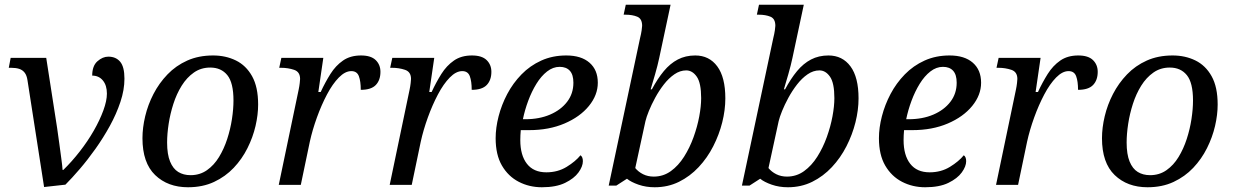

<svg xmlns="http://www.w3.org/2000/svg" viewBox="-20 -780 5200 810"><path d="M96 -441Q93 -462 84 -473.5Q75 -485 61 -489.5Q47 -494 27 -494H17L25 -536H175L221 -240Q226 -207 230.5 -172Q235 -137 239 -108.5Q243 -80 244 -63H247Q283 -98 316.5 -141Q350 -184 375.5 -228.5Q401 -273 416 -314Q431 -355 431 -385Q431 -420 414 -440.5Q397 -461 369 -461Q369 -502 391 -521.5Q413 -541 437 -541Q469 -541 487 -519.5Q505 -498 505 -448Q505 -401 488 -350Q471 -299 443.5 -249Q416 -199 383 -152.5Q350 -106 316.5 -67Q283 -28 256 -1L166 9Z M773 10Q688 10 634.5 -41.5Q581 -93 581 -197Q581 -241 592.5 -289.5Q604 -338 627.5 -383.5Q651 -429 686.5 -466Q722 -503 770 -524.5Q818 -546 879 -546Q932 -546 975 -525Q1018 -504 1043.5 -458.5Q1069 -413 1069 -339Q1069 -296 1058 -248.5Q1047 -201 1024 -155Q1001 -109 966 -72Q931 -35 883 -12.5Q835 10 773 10ZM784 -41Q823 -41 853 -62Q883 -83 904 -117.5Q925 -152 938.5 -193.5Q952 -235 958.5 -277.5Q965 -320 965 -356Q965 -431 939 -463Q913 -495 867 -495Q828 -495 798 -474Q768 -453 746.5 -418.5Q725 -384 711.5 -342Q698 -300 691.5 -257.5Q685 -215 685 -179Q685 -129 697.5 -98.5Q710 -68 732 -54.5Q754 -41 784 -41Z M1240 -402Q1243 -416 1244.5 -429.5Q1246 -443 1246 -447Q1246 -477 1220.5 -485.5Q1195 -494 1166 -494H1158L1167 -536H1344L1323 -392H1333Q1352 -433 1374 -468Q1396 -503 1427 -524.5Q1458 -546 1503 -546Q1545 -546 1565 -526.5Q1585 -507 1585 -477Q1585 -442 1565.5 -421.5Q1546 -401 1502 -401Q1502 -437 1494 -458.5Q1486 -480 1462 -480Q1436 -480 1409.5 -453Q1383 -426 1359.5 -381.5Q1336 -337 1317 -284.5Q1298 -232 1287 -182L1249 0H1156Z M1708 -402Q1711 -416 1712.5 -429.5Q1714 -443 1714 -447Q1714 -477 1688.5 -485.5Q1663 -494 1634 -494H1626L1635 -536H1812L1791 -392H1801Q1820 -433 1842 -468Q1864 -503 1895 -524.5Q1926 -546 1971 -546Q2013 -546 2033 -526.5Q2053 -507 2053 -477Q2053 -442 2033.5 -421.5Q2014 -401 1970 -401Q1970 -437 1962 -458.5Q1954 -480 1930 -480Q1904 -480 1877.5 -453Q1851 -426 1827.5 -381.5Q1804 -337 1785 -284.5Q1766 -232 1755 -182L1717 0H1624Z M2266 10Q2213 10 2168.5 -13Q2124 -36 2097.5 -81.5Q2071 -127 2071 -197Q2071 -241 2083.5 -289.5Q2096 -338 2120 -383.5Q2144 -429 2180 -466Q2216 -503 2263.5 -524.5Q2311 -546 2369 -546Q2432 -546 2467 -515.5Q2502 -485 2502 -431Q2502 -379 2464.5 -333Q2427 -287 2361.5 -259Q2296 -231 2212 -231H2177Q2176 -220 2175.5 -209.5Q2175 -199 2175 -189Q2175 -125 2203 -89Q2231 -53 2285 -53Q2333 -53 2370.5 -76Q2408 -99 2429 -125Q2439 -118 2439 -100Q2439 -78 2420.5 -52.5Q2402 -27 2364 -8.5Q2326 10 2266 10ZM2196 -277Q2255 -277 2300.5 -296.5Q2346 -316 2372.5 -350.5Q2399 -385 2399 -431Q2399 -465 2384 -481.5Q2369 -498 2341 -498Q2313 -498 2288 -478.5Q2263 -459 2243 -426.5Q2223 -394 2208.5 -355Q2194 -316 2186 -277Z M2742 10Q2705 10 2673.5 -1Q2642 -12 2625 -26L2580 3H2548L2680 -618Q2685 -638 2687 -652.5Q2689 -667 2689 -671Q2689 -701 2668.5 -709.5Q2648 -718 2619 -718H2611L2620 -760H2809L2761 -535Q2758 -521 2753.5 -503Q2749 -485 2743.5 -466Q2738 -447 2733 -430.5Q2728 -414 2725 -403H2730Q2754 -448 2780.5 -480Q2807 -512 2839.5 -529Q2872 -546 2913 -546Q2972 -546 3006 -500Q3040 -454 3040 -365Q3040 -316 3027 -264Q3014 -212 2989 -163Q2964 -114 2927.5 -75Q2891 -36 2844.5 -13Q2798 10 2742 10ZM2738 -35Q2778 -35 2810 -58Q2842 -81 2866 -119Q2890 -157 2906 -201.5Q2922 -246 2930 -289Q2938 -332 2938 -366Q2938 -430 2919.5 -456.5Q2901 -483 2875 -483Q2849 -483 2825 -466.5Q2801 -450 2780.5 -423.5Q2760 -397 2744 -367.5Q2728 -338 2717.5 -312Q2707 -286 2703 -269L2660 -71Q2673 -55 2693 -45Q2713 -35 2738 -35Z M3304 10Q3267 10 3235.5 -1Q3204 -12 3187 -26L3142 3H3110L3242 -618Q3247 -638 3249 -652.5Q3251 -667 3251 -671Q3251 -701 3230.5 -709.5Q3210 -718 3181 -718H3173L3182 -760H3371L3323 -535Q3320 -521 3315.5 -503Q3311 -485 3305.5 -466Q3300 -447 3295 -430.5Q3290 -414 3287 -403H3292Q3316 -448 3342.5 -480Q3369 -512 3401.5 -529Q3434 -546 3475 -546Q3534 -546 3568 -500Q3602 -454 3602 -365Q3602 -316 3589 -264Q3576 -212 3551 -163Q3526 -114 3489.5 -75Q3453 -36 3406.5 -13Q3360 10 3304 10ZM3300 -35Q3340 -35 3372 -58Q3404 -81 3428 -119Q3452 -157 3468 -201.5Q3484 -246 3492 -289Q3500 -332 3500 -366Q3500 -430 3481.5 -456.5Q3463 -483 3437 -483Q3411 -483 3387 -466.5Q3363 -450 3342.5 -423.5Q3322 -397 3306 -367.5Q3290 -338 3279.5 -312Q3269 -286 3265 -269L3222 -71Q3235 -55 3255 -45Q3275 -35 3300 -35Z M3883 10Q3830 10 3785.5 -13Q3741 -36 3714.5 -81.5Q3688 -127 3688 -197Q3688 -241 3700.5 -289.5Q3713 -338 3737 -383.5Q3761 -429 3797 -466Q3833 -503 3880.5 -524.5Q3928 -546 3986 -546Q4049 -546 4084 -515.5Q4119 -485 4119 -431Q4119 -379 4081.5 -333Q4044 -287 3978.5 -259Q3913 -231 3829 -231H3794Q3793 -220 3792.5 -209.5Q3792 -199 3792 -189Q3792 -125 3820 -89Q3848 -53 3902 -53Q3950 -53 3987.5 -76Q4025 -99 4046 -125Q4056 -118 4056 -100Q4056 -78 4037.5 -52.5Q4019 -27 3981 -8.5Q3943 10 3883 10ZM3813 -277Q3872 -277 3917.5 -296.5Q3963 -316 3989.5 -350.5Q4016 -385 4016 -431Q4016 -465 4001 -481.5Q3986 -498 3958 -498Q3930 -498 3905 -478.5Q3880 -459 3860 -426.5Q3840 -394 3825.5 -355Q3811 -316 3803 -277Z M4266 -402Q4269 -416 4270.5 -429.5Q4272 -443 4272 -447Q4272 -477 4246.5 -485.5Q4221 -494 4192 -494H4184L4193 -536H4370L4349 -392H4359Q4378 -433 4400 -468Q4422 -503 4453 -524.5Q4484 -546 4529 -546Q4571 -546 4591 -526.5Q4611 -507 4611 -477Q4611 -442 4591.5 -421.5Q4572 -401 4528 -401Q4528 -437 4520 -458.5Q4512 -480 4488 -480Q4462 -480 4435.5 -453Q4409 -426 4385.5 -381.5Q4362 -337 4343 -284.5Q4324 -232 4313 -182L4275 0H4182Z M4821 10Q4736 10 4682.5 -41.5Q4629 -93 4629 -197Q4629 -241 4640.5 -289.5Q4652 -338 4675.5 -383.5Q4699 -429 4734.5 -466Q4770 -503 4818 -524.5Q4866 -546 4927 -546Q4980 -546 5023 -525Q5066 -504 5091.5 -458.5Q5117 -413 5117 -339Q5117 -296 5106 -248.5Q5095 -201 5072 -155Q5049 -109 5014 -72Q4979 -35 4931 -12.5Q4883 10 4821 10ZM4832 -41Q4871 -41 4901 -62Q4931 -83 4952 -117.5Q4973 -152 4986.5 -193.5Q5000 -235 5006.5 -277.5Q5013 -320 5013 -356Q5013 -431 4987 -463Q4961 -495 4915 -495Q4876 -495 4846 -474Q4816 -453 4794.5 -418.5Q4773 -384 4759.5 -342Q4746 -300 4739.5 -257.5Q4733 -215 4733 -179Q4733 -129 4745.5 -98.5Q4758 -68 4780 -54.5Q4802 -41 4832 -41Z"/></svg>

Font: Noto Serif
Style: Italic
Weight: 400
Italic angle: -12°
Designer: Monotype Design Team
Foundry: Monotype Imaging Inc.
Version: Version 2.013